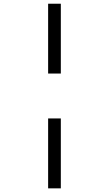

<svg xmlns="http://www.w3.org/2000/svg" viewBox="-20 -780 591 1042"><path d="M241.2 -759.8H310.1V-380.9H241.2ZM241.2 -137.2H310.1V242.2H241.2Z"/></svg>

Font: Samim FD
Style: FD
Weight: 400
Foundry: DejaVu fonts team - Redesigned by Saber Rastikerdar
Version: Version 4.00 December 17, 2020